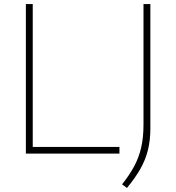

<svg xmlns="http://www.w3.org/2000/svg" viewBox="-20 -760 872 950"><path d="M108 0V-740H142V-33H571V0ZM608 170 584 152Q620 107 643.5 63.5Q667 20 678.5 -29.8Q690 -79.5 690 -143V-740H724V-125Q724 -65.5 711.8 -16.8Q699.5 32 673.8 77Q648 122 608 170Z"/></svg>

Font: Encode Sans SC Expanded Thin
Style: Regular
Weight: 250
Width: 7
Designer: Multiple Designers
Foundry: Impallari Type
Version: Version 3.002